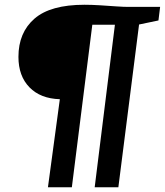

<svg xmlns="http://www.w3.org/2000/svg" viewBox="-20 -787 693 807"><path d="M181.5 0 231.5 -370Q150 -372.5 103.8 -420Q57.5 -467.5 57.5 -548Q57.5 -650 124.8 -708.5Q192 -767 335 -767Q364.5 -767 400.2 -764.8Q436 -762.5 468.2 -760.2Q500.5 -758 519 -758H653L646 -701L564.5 -684L477.5 0H378L463 -683H368L282 0Z"/></svg>

Font: Merriweather Sans Italic
Style: Regular
Weight: 400
Italic angle: -7.5°
Designer: Eben Sorkin
Foundry: Eben Sorkin
Version: Version 1.008; ttfautohint (v1.7.19-72a1) -l 8 -r 50 -G 200 